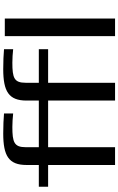

<svg xmlns="http://www.w3.org/2000/svg" viewBox="214 -964 750 1219"><g transform="rotate(-90 589.5 -355.0)"><path d="M801 -652C829 -652 857 -650 886 -647V-705C851 -708 809 -710 760 -710C618 -710 560 -675 560 -562V-484H264V-568C264 -641 296 -652 393 -652C420 -652 448 -650 478 -647V-705C443 -708 400 -710 351 -710C209 -710 151 -675 151 -562V-484H13V-425H151V0H264V-425H560V0H673V-425H886V-484H673V-568C673 -641 704 -652 801 -652ZM1081 0V-700H969V0Z"/></g></svg>

Font: Gamestation Extended
Style: Regular
Weight: 400
Width: 7
Designer: Jonas Hecksher
Foundry: Jonas Hecksher, Playtypeª, e-types AS
Version: Version 1.003